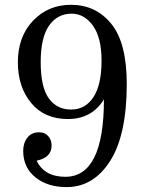

<svg xmlns="http://www.w3.org/2000/svg" viewBox="-20 -762 606 792"><path d="M272.9 -742.2Q375.5 -742.2 439.2 -663.6Q502.9 -585 502.9 -416Q502.9 -205.6 434.3 -97.9Q365.7 9.8 254.4 9.8Q175.8 9.8 125.7 -30.8Q75.7 -71.3 75.7 -139.6Q75.7 -171.9 92.8 -194.1Q109.9 -216.3 141.6 -216.3Q165 -216.3 179 -200.4Q192.9 -184.6 192.9 -161.6Q192.9 -112.3 130.9 -99.1Q163.6 -32.7 249.5 -32.7Q408.7 -32.7 408.7 -352.1Q358.9 -271 259.8 -271Q163.1 -271 108.4 -337.4Q53.7 -403.8 53.7 -504.9Q53.7 -610.8 116.2 -676.5Q178.7 -742.2 272.9 -742.2ZM147.9 -505.9Q147.9 -402.3 181.4 -356.2Q214.8 -310.1 272.9 -310.1Q332 -310.1 365.5 -361.3Q398.9 -412.6 398.9 -511.7Q398.9 -606.9 363.3 -656.2Q327.6 -705.6 275.9 -705.6Q216.3 -705.6 182.1 -656Q147.9 -606.4 147.9 -505.9Z"/></svg>

Font: Munson
Style: Regular
Weight: 400
Designer: Paul James MIller
Foundry: High-Logic / Made with FontCreator
Version: Version 2.10;May 5, 2019;FontCreator 11.5.0.2430 64-bit